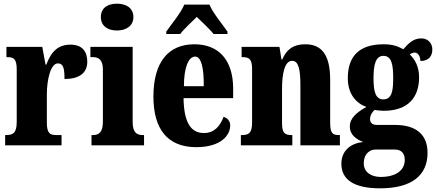

<svg xmlns="http://www.w3.org/2000/svg" viewBox="-20 -791 2373 1045"><path d="M8 0H315V-56H285C254 -56 235 -64 235 -123V-277C235 -359 256 -446 295 -446C326 -446 331 -416 331 -361C405 -361 455 -389 455 -455C455 -509 429 -548 364 -548C299 -548 260 -514 232 -439H228L210 -536H15V-480H19C55 -480 71 -471 71 -412V-128C71 -65 50 -56 12 -56H8Z M617 -625C665 -625 706 -649 706 -698C706 -749 665 -771 617 -771C567 -771 529 -749 529 -698C529 -649 567 -625 617 -625ZM478 0H764V-56H755C724 -56 702 -71 702 -127V-536H472V-480H487C517 -480 540 -465 540 -413V-129C540 -72 519 -56 487 -56H478Z M885 -619V-606H961C979 -631 1024 -672 1051 -699C1076 -675 1131 -623 1142 -606H1218V-619C1192 -657 1138 -721 1120 -766H983C965 -721 911 -657 885 -619ZM1048 10C1182 10 1233 -54 1233 -109C1233 -133 1217 -149 1197 -155C1178 -105 1147 -67 1090 -67C1018 -67 981 -125 979 -257H1249V-308C1249 -466 1169 -550 1038 -550C896 -550 815 -453 815 -265C815 -91 890 10 1048 10ZM1089 -322H981C981 -426 1007 -483 1042 -483C1075 -483 1090 -423 1089 -322Z M1291 0H1571V-56H1568C1531 -56 1515 -65 1515 -121V-306C1515 -386 1528 -460 1570 -460C1606 -460 1615 -410 1615 -325V0H1830V-56H1826C1789 -56 1777 -65 1777 -126V-357C1777 -492 1731 -550 1642 -550C1569 -550 1537 -515 1516 -467H1512L1501 -536H1295V-480H1299C1335 -480 1352 -471 1352 -416V-124C1352 -65 1333 -56 1295 -56H1291Z M2049 234C2224 234 2307 161 2307 41C2307 -55 2249 -111 2130 -111H2030C2011 -111 1994 -120 1994 -143C1994 -165 2009 -186 2020 -193C2030 -190 2056 -188 2068 -188C2202 -188 2261 -262 2261 -370C2261 -429 2238 -468 2210 -495C2217 -499 2225 -505 2238 -505C2249 -505 2268 -492 2268 -459C2317 -459 2333 -489 2333 -522C2333 -554 2311 -582 2273 -582C2228 -582 2203 -554 2175 -523C2143 -541 2113 -550 2068 -550C1933 -550 1873 -483 1873 -365C1873 -280 1918 -229 1974 -209C1921 -179 1884 -148 1884 -103C1884 -55 1922 -32 1957 -18C1884 -11 1838 33 1838 100C1838 188 1908 234 2049 234ZM2066 -250C2022 -250 2013 -298 2013 -364C2013 -433 2022 -487 2067 -487C2113 -487 2120 -435 2120 -365C2120 -297 2113 -250 2066 -250ZM2052 172C2003 172 1960 148 1960 99C1960 41 1998 23 2022 23H2129C2167 23 2183 46 2183 80C2183 137 2133 172 2052 172Z"/></svg>

Font: Noto Serif Myanmar ExtraCondensed Black
Style: Regular
Weight: 900
Width: 2
Designer: Ben Mitchell and the Monotype Design Team
Foundry: Monotype Imaging Inc.
Version: Version 2.106